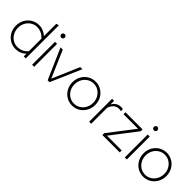

<svg xmlns="http://www.w3.org/2000/svg" viewBox="203 -1808 2915 2915"><g transform="rotate(45 1660.5 -350.5)"><path d="M290 10Q222 10 166 -24Q110 -58 77.5 -116Q45 -174 45 -246Q45 -318 77.5 -376Q110 -434 166 -468Q222 -502 290 -502Q337 -502 381 -483.5Q425 -465 459 -434V-700L503 -711V0H459V-59Q392 10 290 10ZM290 -32Q345 -32 389.5 -54.5Q434 -77 459 -114V-378Q433 -413 388 -436.5Q343 -460 290 -460Q234 -460 188.5 -431.5Q143 -403 116.5 -354.5Q90 -306 90 -246Q90 -186 116.5 -137.5Q143 -89 188.5 -60.5Q234 -32 290 -32Z M639 0V-492H683V0ZM661 -603Q645 -603 634 -614Q623 -625 623 -641Q623 -657 634 -668Q645 -679 661 -679Q678 -679 688.5 -668Q699 -657 699 -641Q699 -625 688.5 -614Q678 -603 661 -603Z M973 0 758 -492H806L994 -56L1181 -492H1227L1013 0Z M1504 10Q1436 10 1380 -24Q1324 -58 1291.5 -116.5Q1259 -175 1259 -246Q1259 -318 1291.5 -376Q1324 -434 1380 -468Q1436 -502 1504 -502Q1573 -502 1628.5 -468Q1684 -434 1716.5 -376Q1749 -318 1749 -246Q1749 -175 1716.5 -116.5Q1684 -58 1628.5 -24Q1573 10 1504 10ZM1504 -32Q1560 -32 1605.5 -60.5Q1651 -89 1677.5 -137.5Q1704 -186 1704 -246Q1704 -306 1677.5 -354.5Q1651 -403 1605.5 -431.5Q1560 -460 1504 -460Q1448 -460 1402.5 -431.5Q1357 -403 1330.5 -354.5Q1304 -306 1304 -246Q1304 -186 1330.5 -137.5Q1357 -89 1402.5 -60.5Q1448 -32 1504 -32Z M1863 -1V-493H1907V-415Q1928 -456 1964.5 -479.5Q2001 -503 2047 -503Q2067 -503 2090 -499V-454Q2079 -458 2068 -459.5Q2057 -461 2047 -461Q1998 -461 1962.5 -431.5Q1927 -402 1907 -346V-1Z M2148 0V-39L2463 -450H2151V-492H2519V-453L2204 -42H2521V0Z M2629 0V-492H2673V0ZM2651 -603Q2635 -603 2624 -614Q2613 -625 2613 -641Q2613 -657 2624 -668Q2635 -679 2651 -679Q2668 -679 2678.5 -668Q2689 -657 2689 -641Q2689 -625 2678.5 -614Q2668 -603 2651 -603Z M3031 10Q2963 10 2907 -24Q2851 -58 2818.5 -116.5Q2786 -175 2786 -246Q2786 -318 2818.5 -376Q2851 -434 2907 -468Q2963 -502 3031 -502Q3100 -502 3155.5 -468Q3211 -434 3243.5 -376Q3276 -318 3276 -246Q3276 -175 3243.5 -116.5Q3211 -58 3155.5 -24Q3100 10 3031 10ZM3031 -32Q3087 -32 3132.5 -60.5Q3178 -89 3204.5 -137.5Q3231 -186 3231 -246Q3231 -306 3204.5 -354.5Q3178 -403 3132.5 -431.5Q3087 -460 3031 -460Q2975 -460 2929.5 -431.5Q2884 -403 2857.5 -354.5Q2831 -306 2831 -246Q2831 -186 2857.5 -137.5Q2884 -89 2929.5 -60.5Q2975 -32 3031 -32Z"/></g></svg>

Font: Red Hat Display VF
Style: Regular
Weight: 300
Designer: Pentagram, MCKL
Foundry: Pentagram, MCKL
Version: Version 1.023